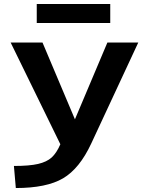

<svg xmlns="http://www.w3.org/2000/svg" viewBox="-20 -947 747 977"><path d="M34.2 -730.5H196.3L361.3 -339.8L526.4 -730.5H683.6L444.3 -216.8Q384.8 -88.9 300.8 -39.6Q216.8 9.8 60.5 9.8L50.8 -102.5Q129.9 -102.5 173.8 -112.8Q217.8 -123 242.7 -145.5Q267.6 -168 287.1 -212.9ZM167 -830.1V-926.8H541V-830.1Z"/></svg>

Font: GenEi M Gothic v2 Bold
Style: Regular
Weight: 700
Version: Version 2.0